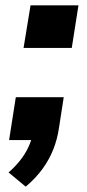

<svg xmlns="http://www.w3.org/2000/svg" viewBox="-20 -523 326 717"><path d="M76 174 12 121Q35 101 54 77.5Q73 54 85.5 27.5Q98 1 103 -25L132 0H14L39 -160H218L200 -44Q194 -3 179 35Q164 73 138.5 108Q113 143 76 174ZM68 -344 94 -503H273L248 -344Z"/></svg>

Font: Nunito Sans 7pt SemiCondensed ExtraBold
Style: Italic
Weight: 800
Width: 4
Italic angle: -9°
Designer: Vernon Adams
Foundry: Vernon Adams
Version: Version 3.101;gftools[0.9.27]